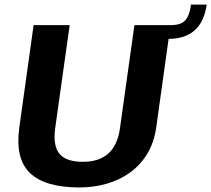

<svg xmlns="http://www.w3.org/2000/svg" viewBox="-20 -810 924 840"><path d="M327.7 10.1Q177.4 10.1 111.4 -52.8Q45.5 -115.7 64.6 -253.2L127 -700H284.8L221.3 -248Q211.4 -172.2 240.2 -137.1Q269 -102.1 342.9 -102.1Q484.4 -102.1 504.7 -248L568.1 -700H726L663.6 -253.2Q654 -185.9 623.8 -136.5Q593.5 -87.1 548 -54.5Q502.4 -21.9 445.8 -5.9Q389.3 10.1 327.7 10.1ZM725.5 -700Q754 -700 772 -707.8Q790 -715.5 800.5 -735.4Q811.1 -755.2 815.6 -789.9H884.3Q863.2 -640 716.9 -640Z"/></svg>

Font: Pathway Extreme 8pt Thin
Style: Italic
Weight: 100
Italic angle: -8°
Designer: Eduardo Rodriguez Tunni
Foundry: Eduardo Rodriguez Tunni
Version: Version 1.000